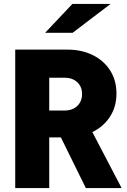

<svg xmlns="http://www.w3.org/2000/svg" viewBox="-20 -951 640 971"><path d="M57 0V-700H322Q394 -700 450 -672Q506 -644 537.5 -594Q569 -544 569 -478Q569 -411 536 -360.5Q503 -310 447 -283L595 0H414L288 -256H229V0ZM229 -392H306Q346 -392 370.5 -415Q395 -438 395 -475Q395 -513 370.5 -535.5Q346 -558 306 -558H229ZM208 -785 346 -931H539L347 -785Z"/></svg>

Font: Red Hat Mono VF Light
Style: Regular
Weight: 300
Monospace: yes
Designer: Pentagram, MCKL
Foundry: Pentagram, MCKL
Version: Version 1.023